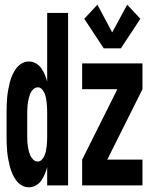

<svg xmlns="http://www.w3.org/2000/svg" viewBox="-20 -790 640 818"><path d="M422 -584 339 -710 395 -770 458 -652 522 -770 578 -710 495 -584ZM103 8Q87 8 73 0Q59 -8 49 -21.5Q39 -35 32.5 -50Q26 -65 22 -80.5Q18 -96 15 -112.5Q12 -129 10.5 -145Q9 -161 8.5 -177.5Q8 -194 8 -210V-310Q8 -326 8.5 -342.5Q9 -359 10.5 -375Q12 -391 15 -407.5Q18 -424 22 -439.5Q26 -455 32.5 -470Q39 -485 49 -498.5Q59 -512 73 -520Q87 -528 103 -528Q119 -528 133 -520Q147 -512 156 -499Q165 -486 171 -471.5Q177 -457 181 -442V-735H270V0H181V-78Q177 -63 171 -48.5Q165 -34 156 -21Q147 -8 133 0Q119 8 103 8ZM330 0V-110L480 -410H330V-520H587V-410L437 -110H587V0ZM141 -102Q151 -102 158.5 -110Q166 -118 170 -128Q174 -138 176 -148Q178 -158 179 -168.5Q180 -179 180.5 -189.5Q181 -200 181 -210V-310Q181 -320 180.5 -330.5Q180 -341 179 -351.5Q178 -362 176 -372Q174 -382 170 -392Q166 -402 158.5 -410Q151 -418 141 -418Q133 -418 126.5 -413.5Q120 -409 115 -402Q110 -395 107.5 -387.5Q105 -380 103 -372.5Q101 -365 99.5 -357.5Q98 -350 97.5 -342Q97 -334 96.5 -326Q96 -318 96 -310V-210Q96 -199 96.5 -188.5Q97 -178 98.5 -167.5Q100 -157 102.5 -147Q105 -137 109.5 -127Q114 -117 122 -109.5Q130 -102 141 -102Z"/></svg>

Font: Iosevka Custom XBdEx
Style: Regular
Weight: 800
Width: 7
Monospace: yes
Designer: Belleve Invis
Foundry: Belleve Invis
Version: Version 11.2.4; ttfautohint (v1.8.4)